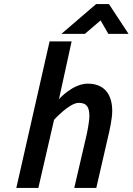

<svg xmlns="http://www.w3.org/2000/svg" viewBox="-20 -921 650 941"><path d="M396 -755 473 -821 511 -755H610L514 -901H451L281 -755ZM245 -334C245 -334 320 -417 366 -417C407 -417 418 -393 418 -352C418 -324 407 -269 400 -241L344 0H452L509 -248C517 -281 530 -339 530 -377C530 -453 496 -511 410 -511C336 -511 269 -435 269 -435L331 -718H223L60 0H168Z"/></svg>

Font: RazerF5 SemiBold
Style: Italic
Weight: 600
Foundry: Razer Inc.
Version: Version 2